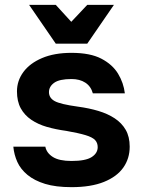

<svg xmlns="http://www.w3.org/2000/svg" viewBox="-20 -760 589 792"><path d="M275 12Q210 12 166 -1.5Q122 -15 93.5 -38.5Q65 -62 51.5 -92Q38 -122 35 -155H167Q172 -129 198 -112.5Q224 -96 275 -96Q333 -96 358 -112Q383 -128 383 -153Q383 -171 372 -182.5Q361 -194 333 -202.5Q305 -211 254 -220Q210 -226 173.5 -236.5Q137 -247 109 -266Q81 -285 65.5 -313.5Q50 -342 50 -383Q50 -427 76.5 -463Q103 -499 153.5 -520.5Q204 -542 275 -542Q352 -542 398 -518Q444 -494 467 -456Q490 -418 495 -375H363Q355 -404 332 -419Q309 -434 275 -434Q225 -434 203.5 -418.5Q182 -403 182 -380Q182 -356 205.5 -343Q229 -330 302 -320Q347 -314 385.5 -302.5Q424 -291 453 -272Q482 -253 498.5 -224.5Q515 -196 515 -155Q515 -106 488.5 -68.5Q462 -31 408.5 -9.5Q355 12 275 12ZM210 -580 100 -740H210L274 -670L340 -740H450L340 -580Z"/></svg>

Font: Golos Text SemiBold
Style: Regular
Weight: 600
Designer: A.Korolkova, Vitaly Kuzmin
Foundry: ParaType Ltd
Version: Version 2.004